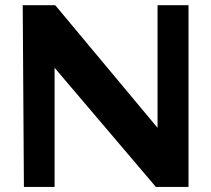

<svg xmlns="http://www.w3.org/2000/svg" viewBox="-20 -738 834 758"><path d="M74.4 0 69.7 -717.6H197.9L671.8 -149.7L602 -134.9V-717.6H724.2V0H595.4L114.5 -565.7L195.5 -533.3V0Z"/></svg>

Font: Russolo 10pt ExtraLight
Style: Regular
Weight: 200
Designer: Micah Stupak-Hahn
Version: Version 1.000